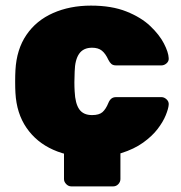

<svg xmlns="http://www.w3.org/2000/svg" viewBox="-20 -550 646 684"><path d="M234 114Q224 114 216 106Q208 98 208 88V-39L409 -46V88Q409 98 401.5 106Q394 114 383 114ZM304 10Q229 10 169.5 -16.5Q110 -43 74.5 -94.5Q39 -146 35 -219Q34 -235 34 -259Q34 -283 35 -300Q39 -374 74 -425.5Q109 -477 169 -503.5Q229 -530 304 -530Q378 -530 430.5 -509Q483 -488 515.5 -457Q548 -426 564 -395Q580 -364 581 -343Q582 -332 573.5 -324.5Q565 -317 555 -317H394Q383 -317 377 -322Q371 -327 366 -337Q356 -359 343 -369.5Q330 -380 308 -380Q277 -380 262 -358.5Q247 -337 246 -295Q244 -254 246 -224Q248 -181 262.5 -160.5Q277 -140 308 -140Q333 -140 345 -150.5Q357 -161 366 -183Q370 -193 376.5 -198.5Q383 -204 394 -204H555Q565 -204 573.5 -196Q582 -188 581 -177Q580 -163 570.5 -139.5Q561 -116 541.5 -90.5Q522 -65 490 -42Q458 -19 412 -4.5Q366 10 304 10Z"/></svg>

Font: Rubik Light ExtraBold
Style: Regular
Weight: 800
Version: Version 2.104